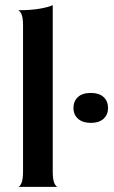

<svg xmlns="http://www.w3.org/2000/svg" viewBox="-20 -730 445 750"><path d="M50 0Q57 0 63.5 -14Q70 -28 70 -60V-630Q70 -662 63.5 -675.5Q57 -689 50 -690Q102 -690 137.5 -696.5Q173 -703 186 -710V-60Q186 -28 192.5 -14Q199 0 206 0ZM335 -250Q303 -250 285 -266Q267 -282 267 -308Q267 -335 284.5 -351Q302 -367 335 -367Q367 -367 384.5 -351Q402 -335 402 -308Q402 -282 384.5 -266Q367 -250 335 -250Z"/></svg>

Font: Red Rose Medium
Style: Regular
Weight: 500
Designer: Jaikishan Patel
Version: Version 2.000